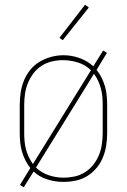

<svg xmlns="http://www.w3.org/2000/svg" viewBox="-20 -766 540 817"><path d="M81 31 65 21 109 -51Q97 -66 88 -84Q79 -102 73.5 -121Q68 -140 66 -160Q64 -180 64 -200V-320Q64 -346 68 -372.5Q72 -399 82 -423.5Q92 -448 109 -469Q126 -490 149 -503.5Q172 -517 198 -524Q224 -531 250 -531Q285 -531 318.5 -519Q352 -507 377 -484L419 -551L435 -541L391 -469Q403 -454 412 -436Q421 -418 426.5 -399Q432 -380 434 -360Q436 -340 436 -320V-200Q436 -174 432 -147.5Q428 -121 418 -96.5Q408 -72 391 -51.5Q374 -31 351.5 -17Q329 -3 302.5 2.5Q276 8 250 8Q215 8 181.5 -2.5Q148 -13 123 -36ZM120 -68 367 -467Q344 -490 312 -500Q280 -510 248 -510Q224 -510 200.5 -504.5Q177 -499 157 -486Q137 -473 122.5 -454Q108 -435 99 -413Q90 -391 86.5 -367.5Q83 -344 83 -320V-200Q83 -183 84.5 -165.5Q86 -148 90.5 -131Q95 -114 102.5 -98Q110 -82 120 -68ZM250 -10Q274 -10 297.5 -15Q321 -20 341.5 -33Q362 -46 377 -65Q392 -84 401 -106Q410 -128 413.5 -152Q417 -176 417 -200V-320Q417 -337 415.5 -354.5Q414 -372 409.5 -389Q405 -406 397.5 -422Q390 -438 380 -452L133 -53Q156 -31 187 -20.5Q218 -10 250 -10ZM247 -595 233 -605 342 -746 358 -734Z"/></svg>

Font: Zed Mono Thin
Style: Regular
Weight: 100
Monospace: yes
Designer: Belleve Invis
Foundry: Belleve Invis
Version: Version 1.0.0; ttfautohint (v1.8.4)